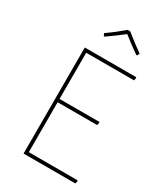

<svg xmlns="http://www.w3.org/2000/svg" viewBox="-204 -913 862 999"><g transform="rotate(30 227.0 -414.0)"><path d="M159.2 -752Q193.4 -776.4 209.5 -789.1Q235.8 -810.1 256.8 -828.1H272.9Q306.2 -801.8 322.3 -789.1Q333.5 -780.3 373 -752L366.2 -737.8H360.8Q339.4 -752.4 312.5 -772.5Q281.2 -795.9 266.1 -808.1Q251 -795.9 219.7 -772.5Q197.3 -755.9 170.9 -737.8H166ZM420.9 0H109.9V-637.2H418L420.9 -632.8L417 -617.2H129.9V-339.8H368.2L371.1 -335.9L367.2 -319.8H129.9V-20H421.9L424.8 -16.1Z"/></g></svg>

Font: Datalegreya
Style: Dot
Weight: 700
Designer: Figs Lab
Foundry: Figs Lab
Version: Version 1.002;PS 001.002;hotconv 1.0.70;makeotf.lib2.5.58329